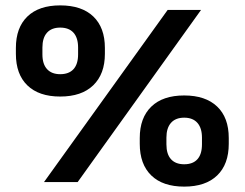

<svg xmlns="http://www.w3.org/2000/svg" viewBox="-20 -676 909 713"><path d="M143.5 0 602.5 -639H726.5L268.5 0ZM664 17Q584.5 17 541.8 -24.5Q499 -66 499 -142V-163.5Q499 -238.5 541.8 -280Q584.5 -321.5 664 -321.5Q743 -321.5 786.2 -280.5Q829.5 -239.5 829.5 -163.5V-142Q829.5 -66 786.5 -24.5Q743.5 17 664 17ZM664 -66Q696.5 -66 713.2 -84.8Q730 -103.5 730 -140V-165Q730 -200.5 713 -219.8Q696 -239 664 -239Q632 -239 615 -219.8Q598 -200.5 598 -165V-140Q598 -103.5 615 -84.8Q632 -66 664 -66ZM203.5 -317.5Q124.5 -317.5 81.8 -358.8Q39 -400 39 -476V-498Q39 -573.5 81.8 -614.8Q124.5 -656 203.5 -656Q283.5 -656 326.5 -614.8Q369.5 -573.5 369.5 -498V-476Q369.5 -401 326.2 -359.2Q283 -317.5 203.5 -317.5ZM203.5 -400.5Q236 -400.5 253 -419.2Q270 -438 270 -474V-499.5Q270 -535.5 253 -554.5Q236 -573.5 203.5 -573.5Q171.5 -573.5 154.5 -554.5Q137.5 -535.5 137.5 -499.5V-474Q137.5 -438 154.8 -419.2Q172 -400.5 203.5 -400.5Z"/></svg>

Font: Anek Gujarati SemiExpanded SemiBold
Style: Regular
Weight: 600
Width: 6
Designer: Mrunmayee Ghaisas (Gujarati), Yesha Goshar (Latin)
Foundry: Ek Type
Version: Version 1.003